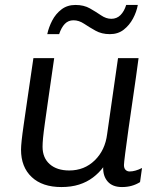

<svg xmlns="http://www.w3.org/2000/svg" viewBox="-20 -746 640 776"><path d="M228 10Q151 10 108 -30.5Q65 -71 65 -141Q65 -154 67.5 -178Q70 -202 76 -243.5Q82 -285 91.5 -350.5Q101 -416 115 -511H199Q185 -415 176 -351.5Q167 -288 161.5 -249Q156 -210 154 -188.5Q152 -167 152 -153Q152 -108 181 -82.5Q210 -57 260 -57Q321 -57 363 -98Q405 -139 413 -204L457 -511H540Q530 -435 519 -361Q508 -287 499.5 -226Q491 -165 486 -126Q481 -87 481 -79Q481 -66 487.5 -59.5Q494 -53 504 -53Q526 -53 554 -67L546 -10Q530 0 512 5Q494 10 473 10Q435 10 415.5 -12Q396 -34 397 -70Q380 -47 355.5 -28.5Q331 -10 299.5 0Q268 10 228 10ZM171 -608Q177 -636 191 -663Q205 -690 228.5 -708Q252 -726 285 -726Q319 -726 343.5 -712Q368 -698 388.5 -684Q409 -670 430 -670Q452 -670 467 -685Q482 -700 490 -726H537Q532 -698 517.5 -671Q503 -644 480 -626Q457 -608 424 -608Q391 -608 366 -622Q341 -636 320 -650Q299 -664 277 -664Q256 -664 242 -649.5Q228 -635 219 -608Z"/></svg>

Font: Chivo Mono Medium Light
Style: Italic
Weight: 300
Italic angle: -8.05°
Monospace: yes
Version: Version 1.008